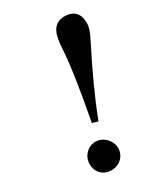

<svg xmlns="http://www.w3.org/2000/svg" viewBox="-176 -762 740 853"><g transform="rotate(-30 194.5 -335.5)"><path d="M196 -204C238 -313 283 -409 340 -522C364 -570 370 -584 370 -611C370 -655 348 -684 298 -684C234 -684 222 -626 219 -566C214 -486 197 -370 167 -213ZM213 -58C213 -98 178 -133 140 -133C99 -133 67 -100 67 -58C67 -17 97 13 139 13C180 13 213 -18 213 -58Z"/></g></svg>

Font: STIXGeneral
Style: Bold Italic
Weight: 700
Italic angle: -16.33°
Designer: MicroPress Inc., with final additions and corrections provided by Coen Hoffman, Elsevier (retired)
Version: Version 1.1.0